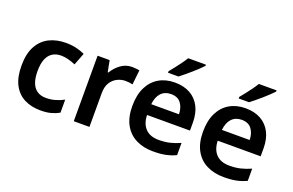

<svg xmlns="http://www.w3.org/2000/svg" viewBox="-95 -1126 2282 1496"><g transform="rotate(20 1045.5 -378.0)"><path d="M307 10Q231 10 173 -19.5Q115 -49 82.5 -110.5Q50 -172 50 -269Q50 -368 85 -431Q120 -494 180 -523.5Q240 -553 317 -553Q362 -553 403 -543.5Q444 -534 474 -519L435 -418Q407 -430 376 -438.5Q345 -447 316 -447Q272 -447 242 -427Q212 -407 197 -368Q182 -329 182 -270Q182 -212 197 -173.5Q212 -135 241.5 -115.5Q271 -96 313 -96Q356 -96 392.5 -107Q429 -118 461 -135V-27Q431 -10 394.5 0Q358 10 307 10Z M865 -553Q880 -553 897.5 -551Q915 -549 926 -547L913 -426Q901 -429 886 -431Q871 -433 852 -433Q818 -433 785 -416.5Q752 -400 731.5 -366.5Q711 -333 711 -280V0H581V-543H681L699 -449H705Q730 -492 771.5 -522.5Q813 -553 865 -553Z M1220 -553Q1294 -553 1347 -523.5Q1400 -494 1428.5 -439Q1457 -384 1457 -306V-241H1101Q1103 -169 1141.5 -129Q1180 -89 1252 -89Q1303 -89 1344 -99Q1385 -109 1428 -128V-27Q1388 -8 1345 1Q1302 10 1240 10Q1161 10 1099.5 -20.5Q1038 -51 1003.5 -113Q969 -175 969 -268Q969 -360 1000.5 -423.5Q1032 -487 1088.5 -520Q1145 -553 1220 -553ZM1222 -458Q1171 -458 1140 -425Q1109 -392 1103 -331H1333Q1332 -386 1305 -422Q1278 -458 1222 -458ZM1398 -756Q1385 -742 1364 -722Q1343 -702 1318.5 -680.5Q1294 -659 1270 -639.5Q1246 -620 1228 -606H1142V-619Q1158 -638 1178 -663.5Q1198 -689 1218 -716.5Q1238 -744 1251 -766H1398Z M1806 -553Q1880 -553 1933 -523.5Q1986 -494 2014.5 -439Q2043 -384 2043 -306V-241H1687Q1689 -169 1727.5 -129Q1766 -89 1838 -89Q1889 -89 1930 -99Q1971 -109 2014 -128V-27Q1974 -8 1931 1Q1888 10 1826 10Q1747 10 1685.5 -20.5Q1624 -51 1589.5 -113Q1555 -175 1555 -268Q1555 -360 1586.5 -423.5Q1618 -487 1674.5 -520Q1731 -553 1806 -553ZM1808 -458Q1757 -458 1726 -425Q1695 -392 1689 -331H1919Q1918 -386 1891 -422Q1864 -458 1808 -458ZM1984 -756Q1971 -742 1950 -722Q1929 -702 1904.5 -680.5Q1880 -659 1856 -639.5Q1832 -620 1814 -606H1728V-619Q1744 -638 1764 -663.5Q1784 -689 1804 -716.5Q1824 -744 1837 -766H1984Z"/></g></svg>

Font: Noto Sans Syriac Eastern SemiBold
Style: Regular
Weight: 600
Designer: Patrick Giasson and the Monotype Design Team
Foundry: Monotype Imaging Inc.
Version: Version 3.001